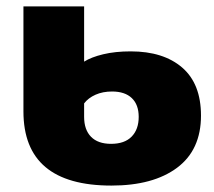

<svg xmlns="http://www.w3.org/2000/svg" viewBox="-20 -562 665 598"><path d="M53 -215V-542H242V-370Q264 -384 301.5 -393Q339 -402 387 -402Q489 -402 547.5 -351.5Q606 -301 606 -202Q606 -95 531.5 -39.5Q457 16 327 16Q53 16 53 -215ZM412 -198Q412 -236 390.5 -256.5Q369 -277 329 -277Q300 -277 277.5 -267Q255 -257 242 -240V-198Q242 -158 263.5 -136Q285 -114 326 -114Q368 -114 390 -136.5Q412 -159 412 -198Z"/></svg>

Font: Montserrat Alternates ExtraBold
Style: Regular
Weight: 800
Designer: Julieta Ulanovsky
Foundry: Julieta Ulanovsky
Version: Version 7.200